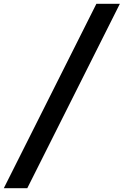

<svg xmlns="http://www.w3.org/2000/svg" viewBox="-24 -843 648 1006"><path d="M119 143H-4L481 -823H604Z"/></svg>

Font: Iosevka HT Extended
Style: Bold Italic
Weight: 700
Width: 7
Italic angle: -9°
Monospace: yes
Designer: Belleve Invis
Foundry: Belleve Invis
Version: Version 32.3.0; ttfautohint (v1.8.4)